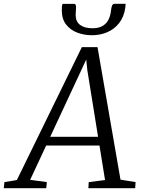

<svg xmlns="http://www.w3.org/2000/svg" viewBox="-80 -999 754 1019"><path d="M-60 0 -56.5 -32.5 9.5 -43.5 354.5 -749H437.5L559.5 -45.5L639.5 -32.5L637.5 0H389L391 -32.5L477.5 -43.5L448 -226.5H165L80 -44.5L168.5 -32.5L165.5 0ZM186.5 -273H440.5L383.5 -626.5L377.5 -683L353.5 -631ZM312 -978.5Q319.5 -978.5 321.8 -972.8Q324 -967 323.5 -958Q323.5 -949 322.5 -939Q321.5 -929 321.5 -920Q321.5 -884.5 345 -866.8Q368.5 -849 411.5 -849Q441.5 -849 462.5 -860.2Q483.5 -871.5 495 -893.2Q506.5 -915 509.5 -946Q511 -960 515 -969.5Q519 -979 528.5 -979H586.5Q586.5 -975.5 586.2 -970.8Q586 -966 585 -957.5Q577.5 -908 551.8 -875.8Q526 -843.5 488.5 -827.8Q451 -812 408 -812Q366.5 -812 329.8 -826Q293 -840 270.5 -869.2Q248 -898.5 248 -944.5Q248 -954 248.5 -962.2Q249 -970.5 252 -978.5Z"/></svg>

Font: Merriweather 36pt Light
Style: Italic
Weight: 300
Italic angle: -7.8°
Version: Version 2.101